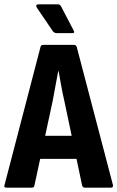

<svg xmlns="http://www.w3.org/2000/svg" viewBox="-20 -861 539 881"><path d="M9 0Q-4 0 1 -13L166 -646Q168 -655 178 -655H319Q329 -655 332 -646L498 -13Q501 0 489 0H369Q360 0 357 -9L275 -399Q267 -433 261 -467Q255 -501 249 -534H247Q241 -501 234.5 -467Q228 -433 222 -399L138 -10Q137 0 126 0ZM145 -132 165 -238H328L350 -132ZM240 -709Q230 -709 223 -717L149 -826Q145 -833 147 -837Q149 -841 155 -841H246Q255 -841 260 -832L318 -721Q325 -709 311 -709Z"/></svg>

Font: Sofia Sans Condensed ExtraBold
Style: Regular
Weight: 800
Designer: Botio Nikoltchev, Ani Petrova
Foundry: lettersoup
Version: Version 4.101